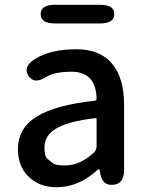

<svg xmlns="http://www.w3.org/2000/svg" viewBox="-20 -770 615 803"><path d="M217 13Q145 13 100 -30.5Q55 -74 55 -146Q55 -234 133.5 -282.5Q212 -331 378 -349Q384 -350 384 -356Q382 -470 279 -470Q208 -470 173 -448Q122 -416 99 -453Q75 -491 126 -523Q191 -564 299 -564Q400 -564 450 -502Q499 -443 499 -331V-59Q499 0 452 3Q406 7 398 -51L397 -56Q396 -63 394 -63Q392 -63 378 -51Q304 13 217 13ZM252 -78Q314 -78 372 -131Q384 -142 384 -159V-272Q384 -277 379 -276Q266 -263 214 -232Q166 -203 166 -154Q166 -115 178.5 -105.5Q191 -96 202 -87Q213 -78 252 -78ZM210 -672Q150 -672 150 -711Q150 -750 210 -750H398Q458 -750 458 -711Q458 -672 398 -672Z"/></svg>

Font: Resource Han Rounded TW Medium
Style: Regular
Weight: 500
Designer: Cyano Hao (round all glyphs); Ryoko NISHIZUKA 西塚涼子 (kana, bopomofo & ideographs); Paul D. Hunt (Latin, Greek & Cyrillic)
Foundry: Cyano Hao
Version: 0.990